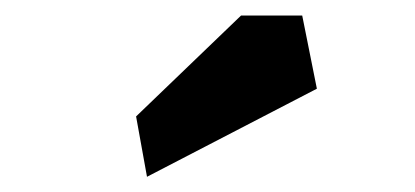

<svg xmlns="http://www.w3.org/2000/svg" viewBox="-20 -739 540 250"><path d="M293.9 -718.8H373.5L392.6 -623.5L171.4 -508.8L157.2 -587.4Z"/></svg>

Font: Vesper Libre Heavy
Style: Regular
Weight: 900
Designer: Robert Keller & Kimya Gandhi
Foundry: Mota Italic
Version: Version 1.058